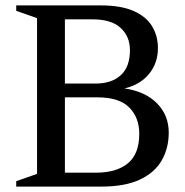

<svg xmlns="http://www.w3.org/2000/svg" viewBox="-20 -690 685 710"><path d="M40 0V-20L117 -47V-623L40 -650V-670H353Q428 -670 474.5 -649.2Q521 -628.5 542.5 -592.8Q564 -557 564 -512Q564 -456.5 531 -416.5Q498 -376.5 440.5 -363Q517 -352 560.5 -308Q604 -264 604 -199.5Q604 -142.5 578.2 -97.2Q552.5 -52 497.5 -26Q442.5 0 354.5 0ZM321.5 -618.5H220V-381H333.5Q392.5 -381 426.5 -411.8Q460.5 -442.5 460.5 -504.5Q460.5 -555 426.2 -586.8Q392 -618.5 321.5 -618.5ZM340.5 -330H220V-51.5H336Q410.5 -51.5 452.8 -86Q495 -120.5 495 -195.5Q495 -255 458 -292.5Q421 -330 340.5 -330Z"/></svg>

Font: Newsreader Text Medium
Style: Regular
Weight: 500
Designer: Hugues Gentile
Foundry: Production Type
Version: Version 1.001